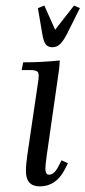

<svg xmlns="http://www.w3.org/2000/svg" viewBox="-20 -663 307 690"><path d="M58.1 -411.1 63 -439Q131.8 -439 194.8 -445.8L192.9 -418L147.9 -104Q143.1 -68.8 143.1 -58.1Q143.1 -35.2 155.8 -35.2Q174.8 -35.2 189.9 -64.9L201.2 -86.9L224.1 -76.2L212.9 -54.2Q181.6 6.8 123 6.8Q73.2 6.8 73.2 -47.9Q73.2 -71.8 78.1 -105L116.2 -363.8Q119.1 -380.9 119.1 -391.1Q119.1 -402.8 112.8 -407Q106.4 -411.1 88.9 -411.1ZM116.2 -633.8 139.2 -643.1 178.2 -556.2 246.1 -643.1 267.1 -633.8 221.2 -542Q207.5 -515.1 195.6 -504.2Q183.6 -493.2 168 -493.2Q152.3 -493.2 144.3 -503.9Q136.2 -514.6 131.8 -542Z"/></svg>

Font: Dihjauti
Style: Italic
Weight: 400
Italic angle: -9°
Designer: T. Christopher White
Version: Version 3.0.0